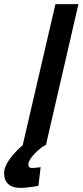

<svg xmlns="http://www.w3.org/2000/svg" viewBox="-41 -705 402 935"><path d="M97 97Q97 113 115 113Q129 113 157 109L146 200Q91 210 57 210Q20 210 -0.5 191.5Q-21 173 -21 139Q-21 106 7.5 68Q36 30 72 0H70L229 -685H341L183 0Q155 14 126 45Q97 76 97 97Z"/></svg>

Font: Cairo SemiBold
Style: Italic
Weight: 600
Italic angle: -13°
Designer: Mohamed Gaber, Accademia di Belle Arti di Urbino and others
Foundry: Kief Type Foundry, Accademia di Belle Arti di Urbino and others
Version: Version 3.011